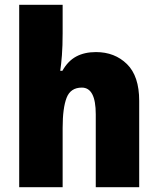

<svg xmlns="http://www.w3.org/2000/svg" viewBox="-20 -873 658 800"><path d="M241 -734Q241 -682 238 -643Q235 -604 231 -578H240Q263 -619 297.5 -637.5Q332 -656 380 -656Q458 -656 509 -606Q560 -556 560 -453V-93H379V-397Q379 -508 321 -508Q274 -508 257.5 -465.5Q241 -423 241 -340V-93H60V-853H241Z"/></svg>

Font: Noto Sans Telugu UI SemiCondensed Black
Style: Regular
Weight: 900
Width: 4
Designer: Jelle Bosma - Monotype Design Team
Foundry: Monotype Imaging Inc.
Version: Version 2.005; ttfautohint (v1.8.4.7-5d5b)